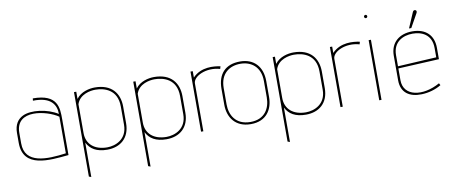

<svg xmlns="http://www.w3.org/2000/svg" viewBox="-76 -1038 3744 1576"><g transform="rotate(-10 1796.0 -250.0)"><path d="M403 -18C242 4 56 11 56 -162V-249C56 -447 312 -387 403 -323ZM422 -298C422 -394 422 -509 214 -509L212 -490C368 -494 403 -417 403 -346C318 -401 181 -419 110 -384C69 -364 37 -324 37 -252V-169C37 45 263 15 422 0Z M914 -166C914 -44 815 -7 747 -7C642 -7 575 -63 575 -156V-397C601 -476 690 -490 731 -490C807 -490 914 -459 914 -318ZM575 210V-77C603 -21 655 12 744 12C852 12 933 -51 933 -176V-314C933 -423 872 -509 730 -509C684 -509 613 -494 575 -441V-501H556V203Z M1408 -166C1408 -44 1309 -7 1241 -7C1136 -7 1069 -63 1069 -156V-397C1095 -476 1184 -490 1225 -490C1301 -490 1408 -459 1408 -318ZM1069 210V-77C1097 -21 1149 12 1238 12C1346 12 1427 -51 1427 -176V-314C1427 -423 1366 -509 1224 -509C1178 -509 1107 -494 1069 -441V-501H1050V203Z M1546 0V-399C1546 -457 1656 -513 1771 -480L1777 -501C1724 -512 1618 -524 1546 -448V-501H1527V0Z M2107 -184C2107 -93 2061 -8 1941 -8C1816 -8 1772 -98 1772 -184V-320C1772 -441 1850 -493 1941 -493C2028 -493 2107 -441 2107 -320ZM2126 -316C2126 -437 2057 -512 1941 -512C1820 -512 1753 -442 1753 -316V-184C1753 -82 1810 10 1941 10C2073 10 2126 -82 2126 -184Z M2570 -166C2570 -44 2471 -7 2403 -7C2298 -7 2231 -63 2231 -156V-397C2257 -476 2346 -490 2387 -490C2463 -490 2570 -459 2570 -318ZM2231 210V-77C2259 -21 2311 12 2400 12C2508 12 2589 -51 2589 -176V-314C2589 -423 2528 -509 2386 -509C2340 -509 2269 -494 2231 -441V-501H2212V203Z M2708 0V-399C2708 -457 2818 -513 2933 -480L2939 -501C2886 -512 2780 -524 2708 -448V-501H2689V0Z M3022 -683C3029 -683 3035 -689 3035 -697C3035 -704 3029 -710 3022 -710C3014 -710 3008 -704 3008 -697C3008 -689 3014 -683 3022 -683ZM3031 0V-501H3012V0Z M3374 -538 3437 -651C3444 -662 3442 -673 3433 -677C3421 -682 3413 -673 3410 -666L3355 -538ZM3534 -266 3212 -248V-340C3212 -453 3298 -491 3376 -491C3449 -491 3534 -459 3534 -343ZM3519 -52C3373 30 3212 5 3212 -132V-230L3553 -247V-342C3553 -447 3488 -510 3377 -510C3268 -510 3193 -449 3193 -339V-134C3193 -30 3264 15 3363 12C3420 11 3481 -6 3528 -35Z"/></g></svg>

Font: Advent Pro
Style: Thin
Weight: 100
Designer: Andreas Kalpakidis
Foundry: Andreas Kalpakidis
Version: Version 2.002 2007